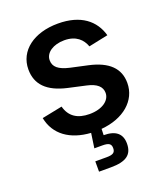

<svg xmlns="http://www.w3.org/2000/svg" viewBox="-139 -648 819 948"><g transform="rotate(-20 271.0 -174.5)"><path d="M217.3 204.1H279.8C359.4 204.1 394.5 179.2 394.5 120.6C394.5 68.4 362.8 42.5 300.3 42.5L301.3 9.8C418.9 0 498.5 -67.4 498.5 -160.2C498.5 -236.3 449.7 -285.2 347.7 -307.6L258.3 -327.1C200.2 -340.3 176.3 -361.3 176.3 -396C176.3 -436 219.7 -464.4 277.3 -464.4C339.8 -464.4 370.6 -431.6 384.3 -393.6L486.3 -415C463.4 -497.1 396 -552.7 275.9 -552.7C149.9 -552.7 62 -487.8 62 -389.2C62 -310.1 110.8 -260.3 212.9 -237.3L305.2 -216.8C356.4 -205.6 380.9 -183.6 380.9 -150.4C380.9 -110.8 338.4 -79.1 271.5 -79.1C208.5 -79.1 168 -105.5 153.3 -161.1L46.4 -139.6C64 -48.8 138.2 3.9 246.1 10.7L234.9 87.9H276.9C310.5 87.9 322.8 95.7 322.8 118.7C322.8 141.6 310.5 149.9 276.9 149.9H217.3Z"/></g></svg>

Font: Raveo Medium
Style: Regular
Weight: 500
Designer: Jakub Foglar, Rasmus Andersson (Inter)
Foundry: Jakubfoglar.com
Version: Version 1.100;Glyphs 3.2.3 (3260)